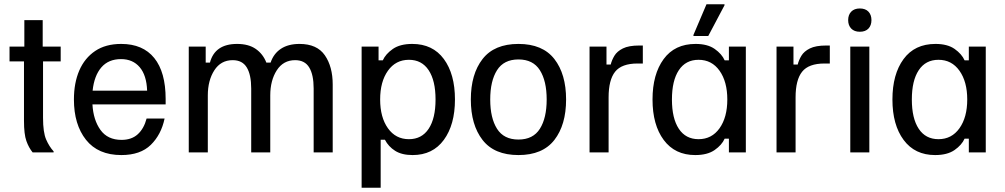

<svg xmlns="http://www.w3.org/2000/svg" viewBox="-20 -720 4748 907"><path d="M134.2 0Q115.8 -22.5 104.6 -54.2Q93.3 -85.8 93.3 -149.2V-430H25V-500H95V-625H181.7V-500H266.7V-430H183.3V-163.3Q183.3 -95 197.9 -61.2Q212.5 -27.5 233.3 -5V0Z M553.3 12.5Q443.3 12.5 386.2 -59.6Q329.2 -131.7 329.2 -250Q329.2 -328.3 354.6 -387.1Q380 -445.8 429.6 -479.2Q479.2 -512.5 552.5 -512.5Q655 -512.5 708.8 -445.8Q762.5 -379.2 762.5 -252.5V-226.7H416.7Q420.8 -153.3 454.6 -106.2Q488.3 -59.2 554.2 -59.2Q601.7 -59.2 630.8 -85.8Q660 -112.5 672.5 -160H757.5Q741.7 -84.2 692.5 -35.8Q643.3 12.5 553.3 12.5ZM417.5 -291.7H675Q672.5 -364.2 640 -402.5Q607.5 -440.8 551.7 -440.8Q492.5 -440.8 458.8 -401.7Q425 -362.5 417.5 -291.7Z M871.7 0V-500H951.7V-424.2H971.7Q995 -512.5 1100 -512.5Q1154.2 -512.5 1188.3 -488.8Q1222.5 -465 1238.3 -424.2H1258.3Q1272.5 -466.7 1307.1 -489.6Q1341.7 -512.5 1395 -512.5Q1477.5 -512.5 1514.6 -458.8Q1551.7 -405 1551.7 -320.8V0H1461.7V-301.7Q1461.7 -366.7 1440.8 -401.2Q1420 -435.8 1374.2 -435.8Q1318.3 -435.8 1287.5 -387.9Q1256.7 -340 1256.7 -269.2V0H1166.7V-301.7Q1166.7 -366.7 1145.8 -401.2Q1125 -435.8 1079.2 -435.8Q1023.3 -435.8 992.5 -387.9Q961.7 -340 961.7 -269.2V0Z M1688.3 166.7V-500H1768.3V-435H1788.3Q1801.7 -465 1835.8 -488.8Q1870 -512.5 1927.5 -512.5Q2024.2 -512.5 2076.7 -441.2Q2129.2 -370 2129.2 -250Q2129.2 -130.8 2076.7 -59.2Q2024.2 12.5 1929.2 12.5Q1878.3 12.5 1846.7 -7.5Q1815 -27.5 1798.3 -60H1778.3V166.7ZM1911.7 -62.5Q1972.5 -62.5 2005 -111.7Q2037.5 -160.8 2037.5 -250Q2037.5 -339.2 2005 -388.3Q1972.5 -437.5 1911.7 -437.5Q1849.2 -437.5 1812.5 -385.8Q1775.8 -334.2 1775.8 -250Q1775.8 -165.8 1812.5 -114.2Q1849.2 -62.5 1911.7 -62.5Z M2429.2 12.5Q2315 12.5 2259.6 -58.8Q2204.2 -130 2204.2 -250Q2204.2 -370 2259.6 -441.2Q2315 -512.5 2429.2 -512.5Q2543.3 -512.5 2598.8 -441.2Q2654.2 -370 2654.2 -250Q2654.2 -130 2598.8 -58.8Q2543.3 12.5 2429.2 12.5ZM2429.2 -60.8Q2498.3 -60.8 2530.4 -111.7Q2562.5 -162.5 2562.5 -250Q2562.5 -337.5 2530.4 -388.3Q2498.3 -439.2 2429.2 -439.2Q2360 -439.2 2327.9 -388.3Q2295.8 -337.5 2295.8 -250Q2295.8 -162.5 2327.9 -111.7Q2360 -60.8 2429.2 -60.8Z M2765 0V-500H2845V-415H2865Q2870 -435.8 2882.5 -456.7Q2895 -477.5 2922.5 -491.2Q2950 -505 3000 -505H3016.7V-420H2991.7Q2916.7 -420 2885.8 -381.2Q2855 -342.5 2855 -260V0Z M3264.2 12.5Q3168.3 12.5 3115.4 -58.8Q3062.5 -130 3062.5 -250Q3062.5 -369.2 3115 -440.8Q3167.5 -512.5 3265.8 -512.5Q3322.5 -512.5 3356.2 -488.8Q3390 -465 3403.3 -435H3423.3V-500H3503.3V0H3423.3V-65H3403.3Q3390 -35 3355.8 -11.2Q3321.7 12.5 3264.2 12.5ZM3280 -62.5Q3342.5 -62.5 3379.2 -114.2Q3415.8 -165.8 3415.8 -250Q3415.8 -334.2 3379.2 -385.8Q3342.5 -437.5 3280 -437.5Q3219.2 -437.5 3186.7 -388.3Q3154.2 -339.2 3154.2 -250Q3154.2 -160.8 3186.7 -111.7Q3219.2 -62.5 3280 -62.5ZM3255.8 -550V-555L3317.5 -700H3402.5V-695L3325.8 -550Z M3648.3 0V-500H3728.3V-415H3748.3Q3753.3 -435.8 3765.8 -456.7Q3778.3 -477.5 3805.8 -491.2Q3833.3 -505 3883.3 -505H3900V-420H3875Q3800 -420 3769.2 -381.2Q3738.3 -342.5 3738.3 -260V0Z M3996.7 0V-500H4086.7V0ZM4041.7 -570Q4015.8 -570 4001.2 -585Q3986.7 -600 3986.7 -625Q3986.7 -650 4001.2 -665Q4015.8 -680 4041.7 -680Q4068.3 -680 4082.5 -665Q4096.7 -650 4096.7 -625Q4096.7 -600 4082.5 -585Q4068.3 -570 4041.7 -570Z M4397.5 12.5Q4301.7 12.5 4248.8 -58.8Q4195.8 -130 4195.8 -250Q4195.8 -369.2 4248.3 -440.8Q4300.8 -512.5 4399.2 -512.5Q4455.8 -512.5 4489.6 -488.8Q4523.3 -465 4536.7 -435H4556.7V-500H4636.7V0H4556.7V-65H4536.7Q4523.3 -35 4489.2 -11.2Q4455 12.5 4397.5 12.5ZM4413.3 -62.5Q4475.8 -62.5 4512.5 -114.2Q4549.2 -165.8 4549.2 -250Q4549.2 -334.2 4512.5 -385.8Q4475.8 -437.5 4413.3 -437.5Q4352.5 -437.5 4320 -388.3Q4287.5 -339.2 4287.5 -250Q4287.5 -160.8 4320 -111.7Q4352.5 -62.5 4413.3 -62.5Z"/></svg>

Font: Familjen Grotesk GF
Style: Regular
Weight: 400
Designer: Anders Wikstroem, Jonas Baeckman, Matilda Gysing, Kristian Moeller
Foundry: Familjen STHLM AB
Version: Version 2.000; Beta; Release 4; Build 6